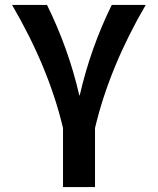

<svg xmlns="http://www.w3.org/2000/svg" viewBox="-20 -540 641 780"><path d="M366 220H236V-20Q178 -265 29 -520H171Q259 -341 302 -153H304Q348 -345 434 -520H572Q425 -268 366 -20Z"/></svg>

Font: Mplus 1p Bold
Style: Bold
Weight: 700
Version: Version 1.061